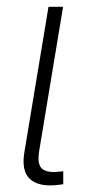

<svg xmlns="http://www.w3.org/2000/svg" viewBox="-20 -556 269 578"><path d="M147.5 1.5Q93.8 5.9 69.1 -18.1Q44.4 -42 53.2 -96.7L126 -535.6H169.9L98.1 -102.5Q91.3 -62 106.2 -48.6Q121.1 -35.2 156.2 -39.1Q162.1 -39.6 164.3 -39.8Q166.5 -40 170.4 -40.5V-1.5Q166 -1 159.9 0Q153.8 1 147.5 1.5Z"/></svg>

Font: Inter 20pt ExtraLight
Style: Italic
Weight: 250
Italic angle: -9.3988°
Version: Version 4.001;git-66647c0bb